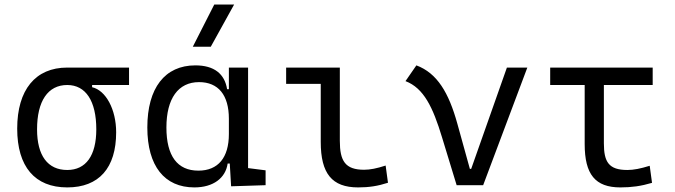

<svg xmlns="http://www.w3.org/2000/svg" viewBox="-20 -815 2970 845"><path d="M275.9 9.8C415.5 9.8 491.2 -75.7 491.2 -232.9C491.2 -333.5 445.8 -417.5 385.3 -431.2V-440.9H547.9V-517.6H275.9C136.2 -517.6 55.7 -419.9 55.7 -249C55.7 -81.5 133.3 9.8 275.9 9.8ZM275.9 -66.9C189.9 -66.9 143.1 -130.4 143.1 -245.6C143.1 -370.6 190.9 -440.9 275.9 -440.9C357.4 -440.9 403.8 -370.6 403.8 -245.6C403.8 -130.4 358.4 -66.9 275.9 -66.9Z M835.4 9.8C918.5 9.8 972.7 -31.2 981.9 -95.2H991.2L997.1 4.9L1148.9 0V-65.4L1071.8 -75.2V-517.6H987.3V-422.4H979.5C968.8 -489.7 922.9 -527.3 839.8 -527.3C705.6 -527.3 628.4 -427.7 628.4 -253.9C628.4 -84 704.1 9.8 835.4 9.8ZM987.3 -225.1C987.3 -121.1 939.9 -64 853 -64C760.7 -64 712.4 -128.4 712.4 -253.9C712.4 -381.3 764.2 -453.6 856 -453.6C940.9 -453.6 987.3 -396.5 987.3 -292.5ZM828.6 -609.4H907.7L1010.3 -794.9H922.9Z M1556.2 9.8C1603.5 9.8 1642.6 3.9 1687.5 -10.7L1677.2 -86.4C1638.2 -73.7 1608.9 -67.9 1582.5 -67.9C1499 -67.9 1475.6 -106.9 1475.6 -195.3V-517.6H1239.3V-445.8H1391.6V-190.4C1391.6 -51.3 1440.9 9.8 1556.2 9.8Z M1989.7 0H2106.4L2300.8 -517.6H2210.9L2053.7 -71.8H2047.9L1992.7 -271C1955.1 -406.7 1904.3 -493.2 1812.5 -527.3L1764.6 -458C1845.2 -427.2 1885.3 -342.8 1925.3 -210.9Z M2710.4 9.8C2760.3 9.8 2801.8 3.9 2849.6 -10.3L2839.4 -85.4C2798.8 -72.8 2768.6 -66.9 2741.2 -66.9C2659.2 -66.9 2637.7 -102.1 2637.7 -184.1V-440.9H2852.5V-517.6H2401.4V-440.9H2553.2V-181.2C2553.2 -47.4 2599.6 9.8 2710.4 9.8Z"/></svg>

Font: Cascadia Mono PL SemiLight
Style: Regular
Weight: 350
Monospace: yes
Designer: Aaron Bell
Foundry: Saja Typeworks
Version: Version 2404.023